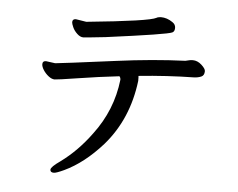

<svg xmlns="http://www.w3.org/2000/svg" viewBox="-53 -775 1106 891"><g transform="rotate(5 500.0 -329.5)"><path d="M229 51.8Q211.9 51.8 211.9 38.8Q211.9 25.9 254.9 -3.9Q333 -61 395 -146Q482.9 -262.2 499 -404.8Q499 -415 493.2 -420.9Q398.9 -410.2 303 -395Q207 -379.9 194.8 -379.9Q181.2 -379.9 166 -391.8Q150.9 -403.8 141.4 -418.9Q131.8 -434.1 131.8 -445.8Q131.8 -460.9 147.9 -460.9L190.9 -455.1Q215.8 -457 469.2 -490.2Q642.1 -513.2 792 -519Q798.8 -520 806.9 -522.5Q814.9 -524.9 826.2 -524.9Q848.1 -524.9 867.2 -507.6Q886.2 -490.2 886.2 -479Q886.2 -459 872.1 -452.9Q857.9 -446.8 839.8 -445.8Q712.9 -443.8 581.1 -430.2Q582 -429.2 582 -407.2Q560.1 -227.1 451.2 -102.1Q367.2 -7.8 275.9 35.2Q240.2 51.8 229 51.8ZM310.1 -585.9Q295.9 -585.9 281.5 -599.4Q267.1 -612.8 260 -628.9Q252.9 -645 252.9 -651.9Q252.9 -667 269 -667L317.9 -659.2Q609.9 -688 641.1 -706.1Q646 -709 650.4 -709.5Q654.8 -710 661.1 -710.9Q689.9 -710.9 715.8 -692.9Q731 -683.1 731 -667Q731 -649.9 720.2 -645Q698.2 -633.8 413.1 -596.2Q318.8 -585.9 310.1 -585.9Z"/></g></svg>

Font: LXGW WenKai Mono GB Screen
Style: Regular
Weight: 400
Monospace: yes
Designer: LXGW / Fontworks Inc.
Foundry: LXGW / Fontworks Inc.
Version: Version 1.510;January 18,2025